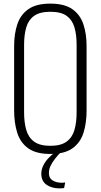

<svg xmlns="http://www.w3.org/2000/svg" viewBox="-20 -839 556 1060"><path d="M258 11Q179 11 135.5 -20.5Q92 -52 75 -106.5Q58 -161 58 -230V-584Q58 -653 76 -706Q94 -759 137.5 -789Q181 -819 258 -819Q335 -819 378.5 -789Q422 -759 440 -706Q458 -653 458 -584V-229Q458 -160 441 -106Q424 -52 380.5 -20.5Q337 11 258 11ZM258 -34Q316 -34 347.5 -57Q379 -80 391 -121.5Q403 -163 403 -218V-592Q403 -647 391 -688Q379 -729 348 -751.5Q317 -774 258 -774Q200 -774 168.5 -751.5Q137 -729 125 -688Q113 -647 113 -592V-218Q113 -163 125 -121.5Q137 -80 168.5 -57Q200 -34 258 -34ZM308 201Q286 201 267.5 195.5Q249 190 235.5 180Q222 170 215 155Q208 140 208 121Q208 97 218.5 75.5Q229 54 247 34.5Q265 15 287 0H317Q298 19 283 38.5Q268 58 259 77Q250 96 250 117Q250 145 271 157.5Q292 170 322 170Q327 170 331.5 169.5Q336 169 340 168L334 199Q330 200 323 200.5Q316 201 308 201Z"/></svg>

Font: Oswald ExtraLight
Style: Regular
Weight: 250
Designer: Vernon Adams
Foundry: Vernon Adams
Version: Version 4.103;gftools[0.9.33.dev8+g029e19f]